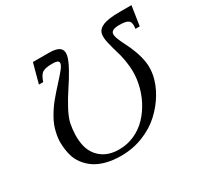

<svg xmlns="http://www.w3.org/2000/svg" viewBox="-140 -819 1045 1006"><g transform="rotate(-30 382.0 -316.5)"><path d="M251 -586.9Q210.9 -586.9 192.9 -576.4Q174.8 -565.9 162.1 -526.9H136.2L168 -645H264.2Q312 -645 329.3 -629.2Q346.7 -613.3 339.8 -583Q334 -556.6 310.1 -513.7Q286.1 -470.7 260 -432.1Q233.9 -393.6 209 -347.4Q184.1 -301.3 177.2 -269Q163.6 -196.8 174.8 -141.8Q186 -86.9 227.1 -54.4Q268.1 -22 331.5 -22Q381.8 -22 426 -42.2Q470.2 -62.5 502.4 -96.9Q534.7 -131.3 557.1 -174.8Q579.6 -218.8 589.8 -268.1Q600.6 -319.3 595.7 -371.1Q590.3 -423.3 578.9 -460.9Q567.4 -498.5 558.8 -535.2Q550.3 -571.8 554.7 -591.8Q560.5 -618.7 592.3 -631.8Q624 -645 694.3 -645H764.2L746.1 -526.9H720.2Q725.6 -564 711.7 -575.4Q697.8 -586.9 656.7 -586.9Q610.4 -586.9 606 -564.9Q603.5 -552.7 612.5 -529.5Q621.6 -506.3 635.5 -479.7Q649.4 -453.1 662.4 -418Q675.3 -382.8 680.7 -346.9Q686 -311 678.2 -269Q667.5 -217.8 638.2 -168.7Q608.9 -119.6 564.9 -78.9Q521 -38.1 458 -12.9Q395 12.2 324.2 12.2Q275.4 12.2 235.1 1.7Q194.8 -8.8 167.2 -27.6Q139.6 -46.4 119.9 -72.5Q100.1 -98.6 91.8 -129.9Q83.5 -161.1 81.8 -196.5Q80.1 -231.9 89.4 -269Q97.2 -306.2 119.9 -345.9Q142.6 -385.7 169.4 -418Q196.3 -450.2 222.4 -478.5Q248.5 -506.8 267.6 -529.8Q286.6 -552.7 289.1 -564.9Q291.5 -576.2 283 -581.5Q274.4 -586.9 251 -586.9Z"/></g></svg>

Font: Linux Biolinum G
Style: Italic
Weight: 400
Italic angle: -12°
Designer: Philipp H. Poll
Foundry: Philipp H. Poll
Version: Version 0.5.1